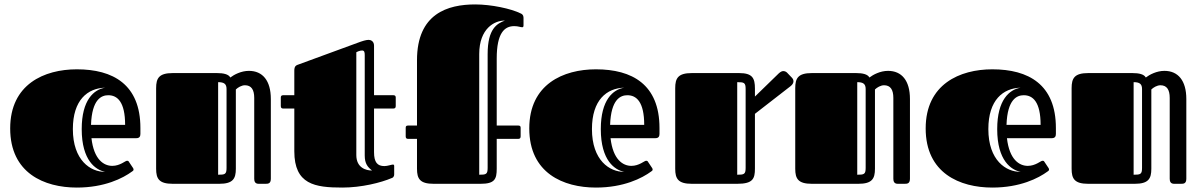

<svg xmlns="http://www.w3.org/2000/svg" viewBox="-20 -830 5422 867"><path d="M487 -81C449 -81 404 -109 393 -206H595C609 -206 614 -213 614 -225V-252C614 -449 490 -517 327 -517C180 -517 26 -450 26 -250C26 -48 180 17 327 17C452 17 535 -25 577 -56C580 -58 583 -60 583 -64C583 -66 583 -68 581 -71L563 -98C560 -103 559 -104 553 -104C546 -104 522 -81 487 -81ZM391 -266C395 -383 439 -400 469 -400C510 -400 545 -370 545 -266ZM455 -54C389 -53 309 -106 309 -247C309 -379 376 -432 455 -434C404 -426 349 -379 349 -247C349 -104 413 -62 455 -54Z M685 -68C685 -23 698 0 760 0H970C1032 0 1045 -23 1045 -68V-426C1054 -435 1071 -445 1086 -445C1115 -445 1128 -425 1128 -388V-23C1128 -12 1131 0 1148 0H1179C1191 0 1203 -1 1203 -23V-383C1203 -466 1166 -510 1104 -510C1069 -510 1037 -493 1020 -480C1012 -495 989 -500 960 -500H760C698 -500 685 -477 685 -432ZM1003 -72C1003 -43 996 -41 965 -41V-459C992 -459 1003 -451 1003 -428Z M1309 -340V-147C1309 3 1402 17 1526 17C1612 17 1700 -5 1749 -26C1753 -27 1760 -31 1760 -43V-81C1760 -84 1758 -87 1755 -87C1748 -87 1730 -80 1716 -80C1684 -80 1669 -97 1669 -143V-340H1757C1763 -340 1767 -343 1767 -351V-390C1767 -396 1764 -400 1757 -400H1669V-624C1669 -644 1654 -650 1645 -650C1633 -650 1617 -645 1593 -636L1323 -537C1310 -532 1309 -521 1309 -511V-400H1258C1251 -400 1248 -396 1248 -390V-351C1248 -343 1252 -340 1258 -340ZM1627 -128C1627 -91 1640 -76 1660 -60C1633 -60 1589 -72 1589 -130V-594L1597 -598C1604 -601 1611 -602 1615 -602C1626 -602 1627 -593 1627 -580Z M2321 -203C2327 -203 2331 -206 2331 -214V-253C2331 -260 2328 -263 2321 -263H2223V-566C2223 -681 2258 -712 2302 -712C2321 -712 2329 -707 2338 -707C2340 -707 2344 -707 2344 -715V-750C2344 -762 2337 -767 2332 -769C2288 -791 2198 -810 2126 -810C2002 -810 1863 -769 1863 -558V-263H1822C1815 -263 1812 -260 1812 -253V-214C1812 -206 1816 -203 1822 -203H1863V-68C1863 -23 1876 0 1938 0H2150C2214 0 2223 -21 2223 -68V-203ZM2144 -586C2144 -701 2213 -738 2260 -737C2225 -724 2182 -701 2182 -586V-72C2182 -43 2175 -41 2144 -41Z M2831 -81C2793 -81 2748 -109 2737 -206H2939C2953 -206 2958 -213 2958 -225V-252C2958 -449 2834 -517 2671 -517C2524 -517 2370 -450 2370 -250C2370 -48 2524 17 2671 17C2796 17 2879 -25 2921 -56C2924 -58 2927 -60 2927 -64C2927 -66 2927 -68 2925 -71L2907 -98C2904 -103 2903 -104 2897 -104C2890 -104 2866 -81 2831 -81ZM2735 -266C2739 -383 2783 -400 2813 -400C2854 -400 2889 -370 2889 -266ZM2799 -54C2733 -53 2653 -106 2653 -247C2653 -379 2720 -432 2799 -434C2748 -426 2693 -379 2693 -247C2693 -104 2757 -62 2799 -54Z M3029 -68C3029 -23 3042 0 3104 0H3309C3380 0 3389 -23 3389 -69V-316L3550 -441C3559 -448 3563 -456 3563 -463C3563 -469 3560 -475 3556 -479L3534 -502C3530 -506 3524 -509 3517 -509C3511 -509 3505 -506 3497 -499L3389 -394V-430C3389 -477 3378 -500 3318 -500H3104C3042 -500 3029 -477 3029 -432ZM3347 -72C3347 -43 3340 -41 3309 -41V-459C3340 -459 3347 -457 3347 -428Z M3571 -68C3571 -23 3584 0 3646 0H3856C3918 0 3931 -23 3931 -68V-426C3940 -435 3957 -445 3972 -445C4001 -445 4014 -425 4014 -388V-23C4014 -12 4017 0 4034 0H4065C4077 0 4089 -1 4089 -23V-383C4089 -466 4052 -510 3990 -510C3955 -510 3923 -493 3906 -480C3898 -495 3875 -500 3846 -500H3646C3584 -500 3571 -477 3571 -432ZM3889 -72C3889 -43 3882 -41 3851 -41V-459C3878 -459 3889 -451 3889 -428Z M4621 -81C4583 -81 4538 -109 4527 -206H4729C4743 -206 4748 -213 4748 -225V-252C4748 -449 4624 -517 4461 -517C4314 -517 4160 -450 4160 -250C4160 -48 4314 17 4461 17C4586 17 4669 -25 4711 -56C4714 -58 4717 -60 4717 -64C4717 -66 4717 -68 4715 -71L4697 -98C4694 -103 4693 -104 4687 -104C4680 -104 4656 -81 4621 -81ZM4525 -266C4529 -383 4573 -400 4603 -400C4644 -400 4679 -370 4679 -266ZM4589 -54C4523 -53 4443 -106 4443 -247C4443 -379 4510 -432 4589 -434C4538 -426 4483 -379 4483 -247C4483 -104 4547 -62 4589 -54Z M4819 -68C4819 -23 4832 0 4894 0H5104C5166 0 5179 -23 5179 -68V-426C5188 -435 5205 -445 5220 -445C5249 -445 5262 -425 5262 -388V-23C5262 -12 5265 0 5282 0H5313C5325 0 5337 -1 5337 -23V-383C5337 -466 5300 -510 5238 -510C5203 -510 5171 -493 5154 -480C5146 -495 5123 -500 5094 -500H4894C4832 -500 4819 -477 4819 -432ZM5137 -72C5137 -43 5130 -41 5099 -41V-459C5126 -459 5137 -451 5137 -428Z"/></svg>

Font: Fascinate Inline
Style: Regular
Weight: 900
Designer: Astigmatic (AOETI)
Foundry: Astigmatic (AOETI)
Version: Version 1.000